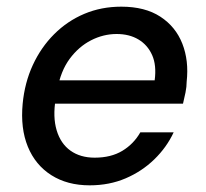

<svg xmlns="http://www.w3.org/2000/svg" viewBox="-20 -544 619 576"><path d="M249 12Q182 12 134 -18.5Q86 -49 63.5 -104Q41 -159 48 -233Q54 -296 78.5 -349Q103 -402 142.5 -441.5Q182 -481 233 -502.5Q284 -524 344 -524Q415 -524 461 -494Q507 -464 527 -413Q547 -362 540 -299Q540 -284 536.5 -266.5Q533 -249 529 -233H121L133 -303H444Q450 -348 436.5 -378.5Q423 -409 395.5 -425.5Q368 -442 330 -442Q290 -442 253 -423Q216 -404 189 -367.5Q162 -331 152 -275L147 -247Q138 -193 150 -153Q162 -113 191.5 -92Q221 -71 264 -71Q313 -71 347 -91.5Q381 -112 401 -147H501Q480 -102 443 -66Q406 -30 357 -9Q308 12 249 12Z"/></svg>

Font: DM Sans 12pt Medium
Style: Italic
Weight: 500
Italic angle: -10°
Version: Version 4.004;gftools[0.9.30]